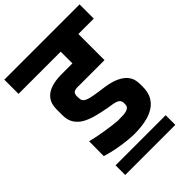

<svg xmlns="http://www.w3.org/2000/svg" viewBox="-315 -969 1252 1252"><g transform="rotate(-45 311.0 -342.5)"><path d="M317 10Q288 10 245 5.5Q202 1 156 -8Q110 -17 70 -30L71 -166Q89 -161 120 -154.5Q151 -148 185.5 -142.5Q220 -137 250.5 -133Q281 -129 299 -128Q326 -128 351 -129.5Q376 -131 392 -140Q408 -149 408 -170Q408 -175 408 -175Q408 -175 408 -175.5Q408 -176 408 -179Q408 -183 408 -182Q408 -181 408 -184Q407 -205 391 -214.5Q375 -224 352 -227.5Q329 -231 306 -235Q264 -243 221.5 -253.5Q179 -264 144 -282.5Q109 -301 88 -332.5Q67 -364 68 -414Q68 -412 68 -422Q68 -432 68 -445Q68 -458 68 -464Q68 -514 91.5 -544.5Q115 -575 156.5 -588.5Q198 -602 250 -602H353V-710H-36V-841H658V-710H516V-469H280Q264 -470 251.5 -468Q239 -466 231.5 -459Q224 -452 222 -436Q222 -434 222 -430.5Q222 -427 222 -425Q222 -412 223.5 -402Q225 -392 231.5 -384Q238 -376 254 -369.5Q270 -363 299.5 -357.5Q329 -352 376 -346Q447 -337 486.5 -318Q526 -299 544 -275.5Q562 -252 566 -229.5Q570 -207 570 -190V-172Q570 -121 552 -87.5Q534 -54 504.5 -34.5Q475 -15 441 -5.5Q407 4 374 7Q341 10 317 10ZM82 67H544V156H82Z"/></g></svg>

Font: Matangi Black
Style: Regular
Weight: 900
Designer: Prashant Pant
Foundry: The Graphic Ant
Version: Version 3.002